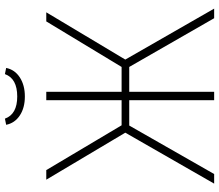

<svg xmlns="http://www.w3.org/2000/svg" viewBox="-75 -815 890 780"><g transform="rotate(-90 370.0 -425.0)"><path d="M518 -361 725 0H686L488 -345H387V0H353V-345H250L53 0H14L221 -361L30 -682H69L251 -376H353V-682H387V-376H488L673 -682H710ZM253 -845 278 -850Q296 -800 368 -800Q441 -800 459 -850L484 -845Q477 -810 445.5 -789.5Q414 -769 368 -769Q322 -769 291 -789.5Q260 -810 253 -845Z"/></g></svg>

Font: FiraGO UltraLight
Style: Regular
Weight: 200
Designer: bBox Type
Foundry: bBox Type GmbH
Version: Version 1.001